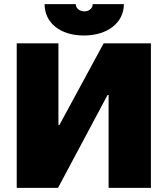

<svg xmlns="http://www.w3.org/2000/svg" viewBox="-20 -910 812 930"><path d="M196 -890C196 -800 271 -738 386 -738C501 -738 580 -800 580 -890H429C429 -870 412 -855 389 -855C366 -855 347 -869 347 -890ZM61 0H261L501 -450H506V0H711V-700H482L268 -305H263V-700H61Z"/></svg>

Font: Fixel Display Black
Style: Regular
Weight: 900
Designer: AlfaBravo + MacPaw
Foundry: Kyrylo Tkachov, Marchela Mozhyna, Serhii Makarenko, Maria Weinstein, Zakhar Kryvoshyya
Version: Version 1.211